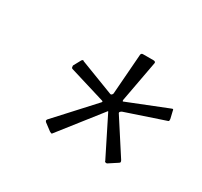

<svg xmlns="http://www.w3.org/2000/svg" viewBox="-75 -840 510 484"><g transform="rotate(30 180.0 -598.0)"><path d="M215 -573Q214 -574 213.5 -573Q213 -572 212 -571L120 -454Q119 -453 117 -454Q115 -455 113 -456L93 -471Q91 -473 90.5 -474.5Q90 -476 92 -479L189 -585Q190 -587 190 -587.5Q190 -588 188 -589L83 -621Q81 -622 80.5 -624Q80 -626 80 -629L92 -651Q94 -653 95 -653.5Q96 -654 98 -652L197 -614Q199 -613 201 -614.5Q203 -616 204 -619L213 -738Q214 -740 215 -741Q216 -742 220 -742H250Q253 -742 254.5 -740Q256 -738 255 -736L233 -617Q233 -614 234 -613.5Q235 -613 236 -614L349 -659Q353 -661 354 -659.5Q355 -658 355 -656L360 -635Q360 -631 360 -630Q360 -629 358 -628L245 -590Q243 -589 241 -587Q239 -585 240 -583L304 -484Q306 -481 306 -478.5Q306 -476 302 -474L279 -459Q276 -457 273 -458.5Q270 -460 271 -461Z"/></g></svg>

Font: Libre Franklin Thin
Style: Italic
Weight: 100
Italic angle: -8°
Designer: Pablo Impallari, Rodrigo Fuenzalida, Nhung Nguyen
Foundry: Impallari Type
Version: Version 3.000